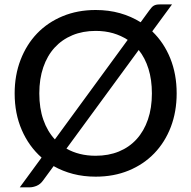

<svg xmlns="http://www.w3.org/2000/svg" viewBox="-20 -770 842 845"><path d="M272.5 -116Q299.5 -100.5 331.8 -92.5Q364 -84.5 401 -84.5Q457.5 -84.5 503.2 -103.2Q549 -122 581.2 -157.5Q613.5 -193 631 -243.8Q648.5 -294.5 648.5 -359Q648.5 -419 633.5 -467Q618.5 -515 590.5 -550ZM542 -594.5Q513 -613.5 477.8 -623.8Q442.5 -634 401 -634Q344.5 -634 298.8 -615Q253 -596 220.5 -560.5Q188 -525 170.5 -474Q153 -423 153 -359Q153 -293.5 170.8 -242.8Q188.5 -192 221.5 -156.5ZM650 -632Q701.5 -582.5 729.5 -513Q757.5 -443.5 757.5 -359Q757.5 -278.5 731.8 -211.2Q706 -144 659 -95.2Q612 -46.5 546.5 -19.5Q481 7.5 401 7.5Q348 7.5 301.8 -4.5Q255.5 -16.5 216 -39L169 25Q157.5 41 141.2 47.8Q125 54.5 109.5 54.5H67L163 -76.5Q107 -126 75.8 -198Q44.5 -270 44.5 -359Q44.5 -439 70.5 -506.5Q96.5 -574 143.2 -622.8Q190 -671.5 255.8 -698.8Q321.5 -726 401 -726Q458.5 -726 508 -712Q557.5 -698 599 -672L636.5 -723.5Q642 -731 646.5 -736.2Q651 -741.5 656 -744.5Q661 -747.5 667 -749Q673 -750.5 682 -750.5H737Z"/></svg>

Font: LatoLatin Medium
Style: Regular
Weight: 500
Designer: Lukasz Dziedzic with Adam Twardoch and Botio Nikoltchev
Foundry: tyPoland Lukasz Dziedzic
Version: Version 2.015; 2015-08-06; http://www.latofonts.com/